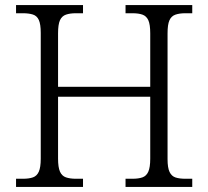

<svg xmlns="http://www.w3.org/2000/svg" viewBox="-20 -734 818 754"><path d="M43 0V-32H70Q94 -32 109.5 -37.5Q125 -43 132.5 -60Q140 -77 140 -111V-605Q140 -639 132.5 -655.5Q125 -672 109 -677Q93 -682 70 -682H43V-714H306V-682H278Q255 -682 239 -676.5Q223 -671 215.5 -654.5Q208 -638 208 -603V-393H570V-603Q570 -638 562.5 -654.5Q555 -671 539.5 -676.5Q524 -682 500 -682H473V-714H735V-682H708Q685 -682 669 -676.5Q653 -671 645.5 -654.5Q638 -638 638 -603V-109Q638 -75 646 -58.5Q654 -42 669.5 -37Q685 -32 708 -32H735V0H473V-32H500Q524 -32 539.5 -37.5Q555 -43 562.5 -60Q570 -77 570 -111V-354H208V-111Q208 -77 215.5 -60Q223 -43 239 -37.5Q255 -32 278 -32H306V0Z"/></svg>

Font: Noto Serif Thai Light
Style: Regular
Weight: 300
Version: Version 2.001